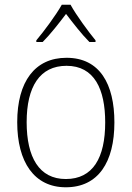

<svg xmlns="http://www.w3.org/2000/svg" viewBox="-20 -784 559 814"><path d="M279 -764H242C218 -721 167 -652 134 -613V-606H161C194 -639 232 -688 260 -725C289 -687 326 -639 359 -606H385V-613C356 -648 303 -720 279 -764ZM465 -265C465 -428 403 -539 262 -539C128 -539 53 -438 53 -266C53 -97 125 10 259 10C397 10 465 -97 465 -265ZM93 -266C93 -417 149 -505 262 -505C380 -505 426 -406 426 -265C426 -115 374 -25 259 -25C146 -25 93 -117 93 -266Z"/></svg>

Font: Noto Sans Malayalam SemiCondensed ExtraLight
Style: Regular
Weight: 200
Width: 4
Designer: Jelle Bosma - Monotype Design Team
Foundry: Monotype Imaging Inc.
Version: Version 2.104